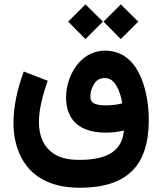

<svg xmlns="http://www.w3.org/2000/svg" viewBox="-20 -656 752 891"><path d="M460.4 -555.7 540.5 -474.6 621.6 -555.7 540.5 -635.7ZM296.4 -555.7 376.5 -474.6 457.5 -555.7 376.5 -635.7ZM349.1 215.3C567.4 215.3 670.4 115.2 670.4 -98.1C670.4 -177.7 655.8 -256.8 623.5 -319.3C591.3 -381.3 540 -420.9 467.3 -420.9C350.1 -420.9 286.6 -300.3 286.6 -204.6C286.6 -92.8 356 -40.5 471.7 -40.5C502.4 -40.5 529.8 -44.4 555.2 -50.3C546.9 39.1 485.8 85.9 349.1 85.9C301.8 85.9 264.6 78.1 237.3 62C182.1 30.3 160.6 -25.9 160.6 -89.8C160.6 -147.9 178.2 -214.4 201.2 -281.2L90.3 -324.2C60.5 -244.1 42.5 -161.6 42.5 -85.9C42.5 -29.3 53.2 22 75.2 67.4C118.7 158.7 209 215.3 349.1 215.3ZM469.2 -167C449.2 -167 432.6 -169.4 419.4 -174.8C406.2 -179.7 399.4 -191.4 399.4 -209.5C399.4 -228.5 405.3 -247.6 416.5 -266.1C427.7 -284.7 444.3 -293.9 466.3 -293.9C482.9 -293.9 496.6 -287.6 507.8 -275.4C529.8 -250 542 -210 547.4 -176.3C522.5 -169.9 496.6 -167 469.2 -167Z"/></svg>

Font: Vazirmatn
Style: Bold
Weight: 700
Designer: Saber Rastikerdar
Foundry: Saber Rastikerdar
Version: Version 33.003